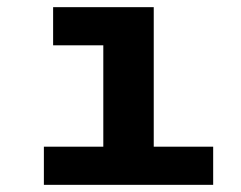

<svg xmlns="http://www.w3.org/2000/svg" viewBox="-20 -516 672 536"><path d="M102.5 0V-106.5H268.4V-389.5H128.3V-496H409.2V-106.5H575.1V0Z"/></svg>

Font: Atkinson Hyperlegible Mono ExtraLight
Style: Regular
Weight: 200
Monospace: yes
Designer: Elliott Scott, Megan Eiswerth, Linus Boman, Theodore Petrosky, Letters from Sweden
Foundry: Applied Design Works, Letters from Sweden
Version: Version 2.001